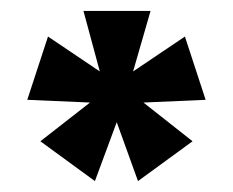

<svg xmlns="http://www.w3.org/2000/svg" viewBox="-20 -583 427 352"><path d="M319 -516 224 -452 256 -563H133L163 -452L68 -516L30 -400L145 -395L54 -324L154 -251L194 -359L233 -251L333 -324L243 -395L357 -400Z"/></svg>

Font: OSH Darker Grotesque Black
Style: Regular
Weight: 900
Designer: Gabriel Lam
Foundry: TypeRant
Version: Version 1.000;Glyphs 3.1.1 (3148)